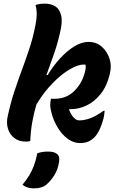

<svg xmlns="http://www.w3.org/2000/svg" viewBox="-20 -778 640 1059"><path d="M469 -547Q510 -547 540 -521.5Q570 -496 583.5 -456Q597 -416 586 -372L585 -367Q569 -302 535 -259.5Q501 -217 458 -196.5Q415 -176 372 -176H363L361 -173Q372 -144 388 -128Q395 -121 402 -117.5Q409 -114 419 -114Q445 -114 477 -125.5Q509 -137 551 -167H557Q556 -148 551 -125Q541 -88 529.5 -64Q518 -40 504 -24Q487 -6 468 2.5Q449 11 421 11Q372 11 329 -34Q307 -57 290 -89Q273 -121 265 -152Q261 -166 259 -178Q257 -190 257 -201Q257 -210 258.5 -218.5Q260 -227 261 -234Q266 -233 270.5 -233Q275 -233 279 -233Q345 -233 387.5 -274Q430 -315 446 -372L448 -379Q455 -404 452 -421Q449 -422 441 -422Q410 -422 364.5 -395.5Q319 -369 270.5 -319.5Q222 -270 181 -202Q167 -155 158 -105Q149 -55 147 0Q137 3 122 3Q84 3 58.5 -17Q33 -37 23.5 -69.5Q14 -102 23 -139Q39 -213 60 -276Q81 -339 102.5 -397Q124 -455 143.5 -514.5Q163 -574 176 -642Q189 -705 176 -750Q189 -755 201.5 -756.5Q214 -758 228 -758Q261 -758 285 -743Q309 -728 317.5 -692Q326 -656 310 -593Q296 -532 276 -475.5Q256 -419 236 -364H243Q273 -414 311 -455.5Q349 -497 389.5 -522Q430 -547 469 -547ZM186 67Q203 62 215 60Q227 58 246 58Q278 58 294.5 71Q311 84 306 113Q300 156 280 188Q260 220 234 242Q209 261 167 261Q148 261 133 256.5Q118 252 104 241Q127 213 142 188Q157 163 167.5 134.5Q178 106 186 67Z"/></svg>

Font: Recursive Sn Csl St
Style: Bold Italic
Weight: 700
Italic angle: -15°
Version: Version 1.079;hotconv 1.0.112;makeotfexe 2.5.65598; ttfautoh